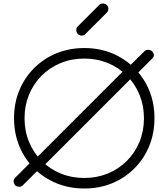

<svg xmlns="http://www.w3.org/2000/svg" viewBox="-20 -1065 901 1095"><path d="M89 0Q67 0 60 -19Q53 -38 66 -51L159 -144L191 -168L695 -672L723 -693L804 -773Q812 -781 825 -781Q844 -781 854 -764Q864 -747 848 -731L767 -650L741 -631L232 -122L204 -102L110 -8Q102 0 89 0ZM461 10Q375 10 302 -20Q229 -50 174.5 -104.5Q120 -159 90 -232Q60 -305 60 -391Q60 -477 90 -549.5Q120 -622 174.5 -676.5Q229 -731 302 -761Q375 -791 461 -791Q547 -791 619.5 -761Q692 -731 746.5 -676.5Q801 -622 831 -549.5Q861 -477 861 -391Q861 -305 831 -232Q801 -159 746.5 -104.5Q692 -50 619.5 -20Q547 10 461 10ZM461 -50Q533 -50 595 -75.5Q657 -101 703.5 -147.5Q750 -194 775.5 -256Q801 -318 801 -391Q801 -463 775.5 -525Q750 -587 703.5 -633.5Q657 -680 595 -705.5Q533 -731 461 -731Q388 -731 326 -705.5Q264 -680 217.5 -633.5Q171 -587 145.5 -525Q120 -463 120 -391Q120 -318 145.5 -256Q171 -194 217.5 -147.5Q264 -101 326 -75.5Q388 -50 461 -50ZM446 -862Q433 -862 424 -871Q415 -880 415 -893Q415 -904 422 -913L545 -1036Q554 -1045 567 -1045Q580 -1045 589 -1036.5Q598 -1028 598 -1014Q598 -1009 596 -1003.5Q594 -998 589 -993L466 -870Q458 -862 446 -862Z"/></svg>

Font: ComfortaaLight
Style: Regular
Weight: 300
Designer: Johan Aakerlund
Foundry: Johan Aakerlund
Version: Version 3.104; ttfautohint (v1.8.1.43-b0c9)